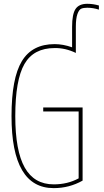

<svg xmlns="http://www.w3.org/2000/svg" viewBox="-20 -970 540 1000"><path d="M495.1 -941.4V-919.9Q464.8 -929.7 434.6 -929.7Q415 -929.7 403.3 -924.8Q391.6 -919.9 383.3 -897Q375 -874 375 -830.1V-694.3Q320.3 -720.7 264.6 -719.7Q155.3 -719.7 107.4 -636.7Q59.6 -553.7 59.6 -365.2Q59.6 -184.6 108.9 -97.2Q158.2 -9.8 259.8 -9.8Q332 -9.8 389.6 -41V-389.6H205.1V-410.2H410.2V-29.3Q340.8 9.8 259.8 9.8Q40 9.8 40 -365.2Q40 -562.5 93.8 -651.4Q147.5 -740.2 264.6 -740.2Q308.6 -740.2 355.5 -723.6V-830.1Q355.5 -896.5 373.5 -923.3Q391.6 -950.2 434.6 -950.2Q464.8 -950.2 495.1 -941.4Z"/></svg>

Font: Mgen+ 1mn thin
Style: Regular
Weight: 100
Designer: [Source Han Sans]
Ryoko NISHIZUKA  (kana & ideographs); Paul D. Hunt (Latin, Greek & Cyrillic); Wenlong ZHANG  (bopomofo
Version: Version 1.059.20150602